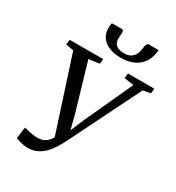

<svg xmlns="http://www.w3.org/2000/svg" viewBox="-227 -1116 1163 1266"><g transform="rotate(30 354.0 -483.0)"><path d="M176.5 12.5Q154.5 12.5 128 5.8Q101.5 -1 86 -7.5L97.5 -94.5Q112.5 -91 128.8 -87.2Q145 -83.5 160.8 -80.8Q176.5 -78 190 -77Q206 -77 223 -79Q240 -81 257.5 -91Q275 -101 292.5 -125.2Q310 -149.5 326.5 -194L308 -111L118.5 -694.5L59 -705.5L64 -743L318 -743.5L315 -706L233.5 -695L339 -336L377 -186H348L409.5 -331.5L576.5 -694.5L503 -705.5L507.5 -743H708.5L704 -705.5L647 -695L388 -172.5Q370.5 -136.5 350.5 -103.2Q330.5 -70 306 -44Q281.5 -18 249.8 -2.8Q218 12.5 176.5 12.5ZM325.5 -977Q334.5 -977 337.2 -970.5Q340 -964 339.5 -954Q339.5 -944.5 338.2 -933Q337 -921.5 337 -912.5Q336.5 -880 356.8 -862.5Q377 -845 416.5 -845Q448.5 -845 468 -857.2Q487.5 -869.5 497.5 -891.2Q507.5 -913 510 -942Q511.5 -957.5 516.2 -967.5Q521 -977.5 531.5 -977.5H605Q605 -974 604.8 -969.2Q604.5 -964.5 603.5 -957Q595.5 -908 570 -874.8Q544.5 -841.5 504.8 -825Q465 -808.5 414 -808.5Q365 -808.5 326.8 -823.2Q288.5 -838 267 -867.5Q245.5 -897 245.5 -942Q246 -951.5 246.8 -960Q247.5 -968.5 250 -977Z"/></g></svg>

Font: Merriweather 48pt
Style: Italic
Weight: 400
Italic angle: -7.8°
Version: Version 2.101